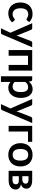

<svg xmlns="http://www.w3.org/2000/svg" viewBox="1705 -2267 730 4180"><g transform="rotate(90 2070.0 -177.0)"><path d="M428.5 -404.5Q423 -397.5 417.8 -393.5Q412.5 -389.5 402.5 -389.5Q393 -389.5 384 -395.2Q375 -401 362.5 -408.2Q350 -415.5 332.8 -421.2Q315.5 -427 290 -427Q257.5 -427 233 -415.2Q208.5 -403.5 192.2 -381.5Q176 -359.5 168 -328.2Q160 -297 160 -257.5Q160 -216.5 168.8 -184.5Q177.5 -152.5 194 -130.8Q210.5 -109 234 -97.8Q257.5 -86.5 287 -86.5Q316.5 -86.5 334.8 -93.8Q353 -101 365.5 -109.8Q378 -118.5 387.2 -125.8Q396.5 -133 408 -133Q423 -133 430.5 -121.5L466 -76.5Q445.5 -52.5 421.5 -36.2Q397.5 -20 371.8 -10.2Q346 -0.5 318.8 3.5Q291.5 7.5 264.5 7.5Q217 7.5 175 -10.2Q133 -28 101.5 -62Q70 -96 51.8 -145.2Q33.5 -194.5 33.5 -257.5Q33.5 -314 49.8 -362.2Q66 -410.5 97.5 -445.8Q129 -481 175.5 -501Q222 -521 282.5 -521Q340 -521 383.2 -502.5Q426.5 -484 461 -449.5Z M1009 -513 729.5 141Q724 154 715.2 160.8Q706.5 167.5 688.5 167.5H596.5L692.5 -38.5L485 -513H593.5Q608 -513 616.2 -506Q624.5 -499 628.5 -490L737.5 -224Q743 -210.5 746.8 -197Q750.5 -183.5 754 -169.5Q758.5 -183.5 763 -197.2Q767.5 -211 773 -224.5L876 -490Q880 -500 889.2 -506.5Q898.5 -513 910 -513Z M1517.5 0H1394V-421.5H1194V0H1070.5V-513H1517.5Z M1757 -443Q1788.5 -478.5 1828.5 -500.5Q1868.5 -522.5 1922.5 -522.5Q1964.5 -522.5 1999.2 -505Q2034 -487.5 2059.2 -454.2Q2084.5 -421 2098.2 -372.2Q2112 -323.5 2112 -260.5Q2112 -203 2096.5 -154Q2081 -105 2052.2 -69Q2023.5 -33 1982.8 -12.8Q1942 7.5 1891.5 7.5Q1848.5 7.5 1818 -5.8Q1787.5 -19 1763.5 -42.5V167.5H1640V-513H1715.5Q1739.5 -513 1747 -490.5ZM1763.5 -133Q1784.5 -107.5 1809.2 -97Q1834 -86.5 1863 -86.5Q1891 -86.5 1913.5 -97Q1936 -107.5 1951.8 -129Q1967.5 -150.5 1976 -183.2Q1984.5 -216 1984.5 -260.5Q1984.5 -305.5 1977.2 -336.8Q1970 -368 1956.5 -387.5Q1943 -407 1923.8 -416Q1904.5 -425 1880 -425Q1841.5 -425 1814.5 -408.8Q1787.5 -392.5 1763.5 -363Z M2658.5 -513 2379 141Q2373.5 154 2364.8 160.8Q2356 167.5 2338 167.5H2246L2342 -38.5L2134.5 -513H2243Q2257.5 -513 2265.8 -506Q2274 -499 2278 -490L2387 -224Q2392.5 -210.5 2396.2 -197Q2400 -183.5 2403.5 -169.5Q2408 -183.5 2412.5 -197.2Q2417 -211 2422.5 -224.5L2525.5 -490Q2529.5 -500 2538.8 -506.5Q2548 -513 2559.5 -513Z M3067.5 -421.5H2843.5V0H2720V-513H3067.5Z M3351 -87.5Q3415 -87.5 3445.8 -130.5Q3476.5 -173.5 3476.5 -256.5Q3476.5 -339.5 3445.8 -383Q3415 -426.5 3351 -426.5Q3286 -426.5 3254.8 -382.8Q3223.5 -339 3223.5 -256.5Q3223.5 -174 3254.8 -130.8Q3286 -87.5 3351 -87.5ZM3351 -521Q3408 -521 3454.8 -502.5Q3501.5 -484 3534.8 -450Q3568 -416 3586 -367Q3604 -318 3604 -257.5Q3604 -196.5 3586 -147.5Q3568 -98.5 3534.8 -64Q3501.5 -29.5 3454.8 -11Q3408 7.5 3351 7.5Q3293.5 7.5 3246.5 -11Q3199.5 -29.5 3166.2 -64Q3133 -98.5 3114.8 -147.5Q3096.5 -196.5 3096.5 -257.5Q3096.5 -318 3114.8 -367Q3133 -416 3166.2 -450Q3199.5 -484 3246.5 -502.5Q3293.5 -521 3351 -521Z M3900.5 -513Q3949 -513 3984.2 -503.5Q4019.5 -494 4042.5 -477.5Q4065.5 -461 4076.5 -438.2Q4087.5 -415.5 4087.5 -389Q4087.5 -372.5 4083.2 -354.8Q4079 -337 4068.2 -320.5Q4057.5 -304 4039 -290.5Q4020.5 -277 3992 -269.5Q4017.5 -264 4038.5 -254.2Q4059.5 -244.5 4074.5 -229.8Q4089.5 -215 4097.8 -195.2Q4106 -175.5 4106 -151Q4106 -112 4089.8 -83.5Q4073.5 -55 4046.2 -36.5Q4019 -18 3983.2 -9Q3947.5 0 3908.5 0H3698.5V-513ZM3816 -432.5V-298H3897Q3915 -298 3930 -303.2Q3945 -308.5 3956 -318.2Q3967 -328 3973 -341.2Q3979 -354.5 3979 -370.5Q3979 -382 3975 -393.2Q3971 -404.5 3961.5 -413.2Q3952 -422 3936.2 -427.2Q3920.5 -432.5 3897 -432.5ZM3908 -84.5Q3947 -84.5 3969.8 -103.5Q3992.5 -122.5 3992.5 -155.5Q3992.5 -169.5 3988.8 -181.8Q3985 -194 3975.5 -203Q3966 -212 3949.8 -217Q3933.5 -222 3908.5 -222H3816V-84.5Z"/></g></svg>

Font: Lato
Style: Bold
Weight: 700
Designer: Lukasz Dziedzic with Adam Twardoch and Botio Nikoltchev
Foundry: tyPoland Lukasz Dziedzic
Version: Version 2.010; 2014-09-01; http://www.latofonts.com/; ttfaut